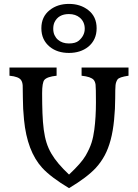

<svg xmlns="http://www.w3.org/2000/svg" viewBox="-20 -934 705 979"><path d="M332 25.4Q239.3 -30.3 195.3 -78.1Q118.2 -162.6 102.5 -323.2Q96.7 -380.9 96.7 -430.9Q96.7 -481 95.7 -497.8Q94.7 -514.6 87.9 -524.9Q76.2 -543.5 28.3 -547.9V-589.8H268.6V-547.9Q220.2 -543 206.1 -526.4Q194.8 -512.2 194.8 -458Q194.8 -403.8 196.5 -356.9Q198.2 -310.1 203.1 -272.9Q208 -235.8 217.3 -206.3Q226.6 -176.8 242.2 -150.4Q270.5 -101.6 332 -43.9Q395 -103 416.3 -139.9Q437.5 -176.8 446.8 -206.3Q456.1 -235.8 460.9 -272.9Q469.2 -335.9 469.2 -411.9Q469.2 -487.8 467.3 -502.4Q465.3 -517.1 458 -526.4Q443.8 -543 396 -547.9V-589.8H635.3V-547.9Q587.4 -541 579.1 -528.6Q570.8 -516.1 569.1 -499.5Q567.4 -482.9 567.4 -431.9Q567.4 -380.9 561.8 -323.2Q556.2 -265.6 544.2 -220.7Q532.2 -175.8 513.7 -141.4Q495.1 -106.9 468.8 -78.1Q424.8 -30.3 332 25.4ZM331.5 -664.1Q272.5 -664.1 233.9 -695.3Q190.9 -730.5 190.9 -790Q190.9 -849.1 233.9 -882.8Q273.4 -914.1 331.5 -914.1Q389.6 -914.1 429.7 -882.8Q472.7 -849.6 472.7 -790Q472.7 -730.5 429.7 -695.3Q390.1 -664.1 331.5 -664.1ZM331.5 -712.4Q365.2 -712.4 381.8 -726.6Q412.1 -752.4 412.1 -787.6Q412.1 -822.3 387.2 -843.8Q365.2 -862.3 331.5 -862.3Q277.8 -862.3 257.8 -820.3Q251.5 -806.2 251.5 -787.4Q251.5 -768.6 258.1 -754.6Q264.6 -740.7 275.4 -731.4Q297.4 -712.4 331.5 -712.4Z"/></svg>

Font: Metamorphous
Style: Regular
Weight: 400
Designer: James Grieshaber
Foundry: James Grieshaber
Version: Version 1.001